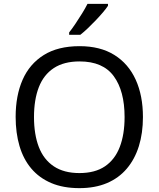

<svg xmlns="http://www.w3.org/2000/svg" viewBox="-20 -964 821 994"><path d="M720 -358Q720 -275 699 -207.5Q678 -140 636.5 -91Q595 -42 533.5 -16Q472 10 391 10Q307 10 245 -16.5Q183 -43 142 -91.5Q101 -140 81 -208Q61 -276 61 -359Q61 -469 97 -551Q133 -633 206.5 -679Q280 -725 392 -725Q499 -725 572 -679.5Q645 -634 682.5 -551.5Q720 -469 720 -358ZM156 -358Q156 -268 181 -203Q206 -138 258.5 -103Q311 -68 391 -68Q472 -68 523.5 -103Q575 -138 600 -203Q625 -268 625 -358Q625 -493 569 -569.5Q513 -646 392 -646Q311 -646 258.5 -611.5Q206 -577 181 -512.5Q156 -448 156 -358ZM539 -934Q530 -920 513 -900Q496 -880 475.5 -858.5Q455 -837 434.5 -817.5Q414 -798 396 -784H338V-796Q353 -815 370.5 -841Q388 -867 405 -894.5Q422 -922 433 -944H539Z"/></svg>

Font: Noto Sans Khmer
Style: Regular
Weight: 400
Designer: Danh Hong and the Monotype Design Team
Foundry: Monotype Imaging Inc.
Version: Version 2.003